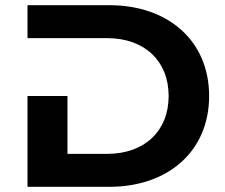

<svg xmlns="http://www.w3.org/2000/svg" viewBox="-20 -720 866 740"><path d="M86 -350V0H401C629 0 786 -138 786 -350C786 -562 629 -700 401 -700H86V-573H393C536 -573 630 -486 630 -350C630 -214 536 -127 393 -127H240V-350Z"/></svg>

Font: Montserrat-Alt1
Style: Bold
Weight: 700
Designer: Differentunic
Foundry: Differentunic
Version: Version 7.222